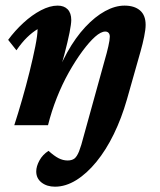

<svg xmlns="http://www.w3.org/2000/svg" viewBox="-20 -457 585 701"><path d="M180.7 224.6Q151.4 224.6 131.8 209.5Q112.3 194.3 112.3 168.9Q112.3 150.4 124 128.9Q135.7 107.4 157.2 93.8Q177.7 112.3 193.8 120.6Q210 128.9 226.6 128.9Q242.2 128.9 251.5 122.1Q260.7 115.2 268.6 95.7Q276.4 76.2 286.1 38.1L362.3 -237.3Q370.1 -263.7 375.5 -287.6Q380.9 -311.5 380.9 -323.2Q380.9 -332 376.5 -336.9Q372.1 -341.8 364.3 -341.8Q348.6 -341.8 327.1 -322.8Q305.7 -303.7 280.8 -270Q255.9 -236.3 231.4 -192.9Q207 -149.4 187.5 -100.1Q168 -50.8 155.3 0H32.2Q45.9 -42 60.5 -92.8Q75.2 -143.6 87.9 -194.8Q100.6 -246.1 108.9 -287.6Q117.2 -329.1 117.2 -350.6Q97.7 -338.9 78.6 -320.3Q59.6 -301.8 40 -273.4L9.8 -311.5Q34.2 -344.7 65.4 -373.5Q96.7 -402.3 129.4 -419.4Q162.1 -436.5 190.4 -436.5Q213.9 -436.5 227.1 -422.9Q240.2 -409.2 240.2 -383.8Q240.2 -370.1 233.9 -337.9Q227.5 -305.7 214.8 -257.3Q202.1 -209 181.6 -144.5H173.8Q195.3 -211.9 225.6 -266.1Q255.9 -320.3 291.5 -358.4Q327.1 -396.5 363.8 -416.5Q400.4 -436.5 434.6 -436.5Q470.7 -436.5 491.2 -418.9Q511.7 -401.4 511.7 -366.2Q511.7 -349.6 506.3 -323.2Q501 -296.9 493.2 -269.5L443.4 -93.8Q423.8 -25.4 395.5 32.7Q367.2 90.8 332 133.8Q296.9 176.8 258.3 200.7Q219.7 224.6 180.7 224.6Z"/></svg>

Font: Crimson Pro
Style: Bold Italic
Weight: 700
Italic angle: -12°
Designer: Jacques Le Bailly
Foundry: Baron von Fonthausen
Version: Version 1.003